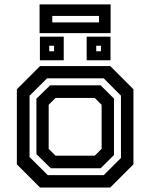

<svg xmlns="http://www.w3.org/2000/svg" viewBox="-20 -834 668 854"><path d="M158 0 55 -103V-437L158 -540H470.5L573.5 -437V-103L470.5 0ZM192.5 -55H441.5L518 -131.5V-408.5L441.5 -485.5H189L111.5 -408V-135.5ZM206 -85.5 142 -148.5V-395L203 -454.5H427.5L487 -395.5V-144.5L427.5 -85.5ZM227 -141.5H401.5L432 -172V-368L401.5 -398.5H227L196.5 -368V-172ZM365.5 -566V-671H471.5V-566ZM157.5 -566V-671H263.5V-566ZM199 -606H220.5V-630.5H199ZM408 -606H429V-630.5H408ZM156 -686.5V-814.5H472V-686.5ZM212.5 -734.5H420.5V-763H212.5Z"/></svg>

Font: Tourney Thin SemiBold
Style: Regular
Weight: 600
Version: Version 1.015